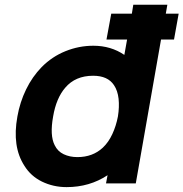

<svg xmlns="http://www.w3.org/2000/svg" viewBox="-20 -770 770 806"><path d="M710.5 -604H656L550 0H425L431.5 -34.5Q356 15.5 259.5 15.5Q203.5 15.5 155.5 -8Q109 -31 82.5 -74Q30 -154.5 53 -281Q63.5 -341 89.5 -394.5Q115.5 -448 155 -488.5Q198.5 -532.5 255 -555.2Q311.5 -578 372 -578Q445.5 -578 502 -539.5L513.5 -604H427L447 -712.5H533.5L539.5 -750H682.5L676 -712.5H730ZM475 -281Q481.5 -321.5 477.8 -355.5Q474 -389.5 458.5 -412.5Q432.5 -452 371 -452Q296.5 -452 254 -402Q216 -358 203 -281Q188.5 -201.5 209.5 -160.5Q222 -134.5 247.5 -122.5Q273 -110.5 305 -110.5Q369 -110.5 411.5 -150Q435.5 -172.5 451.5 -207Q467.5 -241.5 475 -281Z"/></svg>

Font: Russisch Sans ExtraBold
Style: Italic
Weight: 800
Width: 4
Italic angle: -10°
Designer: Michael Sharanda (font) & Cristiano Sobral (main changes)
Foundry: Michael Sharanda
Version: Version 2.00;September 8, 2020;FontCreator 13.0.0.2681 64-bi